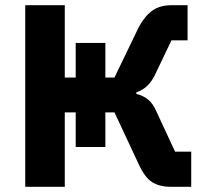

<svg xmlns="http://www.w3.org/2000/svg" viewBox="-20 -718 795 738"><path d="M77 0V-698H229V-420H271V-553H385V-420H420L514 -615Q537 -657 566 -677.5Q595 -698 639 -698H701V-563H639L576 -431Q564 -406 547 -389Q530 -372 504 -363V-357Q530 -351 549 -335.5Q568 -320 581 -290L653 -135H715V0H636Q594 0 565.5 -17.5Q537 -35 514 -85L420 -286H385V-153H271V-286H229V0Z"/></svg>

Font: IBM Plex Sans
Style: Regular
Weight: 400
Designer: Mike Abbink, Paul van der Laan, Pieter van Rosmalen
Foundry: Bold Monday
Version: Version 3.201